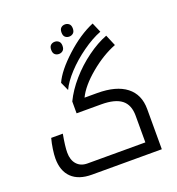

<svg xmlns="http://www.w3.org/2000/svg" viewBox="-168 -1108 1144 1243"><g transform="rotate(-20 404.0 -487.0)"><path d="M252 0Q161.1 0 113 -46.4Q64.9 -92.8 64.9 -179.2Q64.9 -204.6 70.3 -242.2Q75.7 -279.8 85 -314H165Q149.9 -231 149.9 -189Q149.9 -137.2 176.5 -107.7Q203.1 -78.1 249 -78.1H647.9V-262.2Q647.9 -336.9 603 -372.1Q558.1 -407.2 463.9 -407.2H293.9V-488.8Q326.2 -556.2 382.8 -621.3Q439.5 -686.5 509.5 -737.5Q579.6 -788.6 646 -814L678.2 -737.8Q587.4 -702.6 499 -628.9Q410.6 -555.2 377 -484.9H463.9Q594.7 -484.9 663.8 -431.2Q732.9 -377.4 732.9 -276.9V0ZM267.1 -627Q299.8 -700.2 396.5 -788.8Q493.2 -877.4 590.3 -918L619.1 -851.1Q557.6 -827.6 489.3 -778.8Q420.9 -730 368.9 -673.8Q316.9 -617.7 293.9 -567.9ZM318.8 -807.1Q302.2 -807.1 291 -817.1Q279.8 -827.1 279.8 -849.1Q279.8 -871.1 291 -881.1Q302.2 -891.1 318.8 -891.1Q334.5 -891.1 346.2 -881.1Q357.9 -871.1 357.9 -849.1Q357.9 -827.1 346.2 -817.1Q334.5 -807.1 318.8 -807.1ZM419.9 -890.1Q403.3 -890.1 392.1 -900.1Q380.9 -910.2 380.9 -932.1Q380.9 -954.1 392.1 -964.1Q403.3 -974.1 419.9 -974.1Q435.5 -974.1 447.3 -964.1Q459 -954.1 459 -932.1Q459 -910.2 447.3 -900.1Q435.5 -890.1 419.9 -890.1Z"/></g></svg>

Font: Noto Sans Kufi Arabic
Style: Regular
Weight: 400
Designer: Monotype Design team
Foundry: Monotype Imaging Inc.
Version: Version 1.02